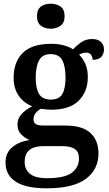

<svg xmlns="http://www.w3.org/2000/svg" viewBox="-20 -786 592 1043"><path d="M234 237Q121 237 65.5 201Q10 165 10 97Q10 43 48 12.5Q86 -18 141 -25Q117 -35 96 -55Q75 -75 75 -110Q75 -141 95.5 -164.5Q116 -188 155 -209Q109 -226 81.5 -266Q54 -306 54 -363Q54 -450 104 -499Q154 -548 258 -548Q296 -548 327 -539.5Q358 -531 377 -518Q395 -538 420.5 -556Q446 -574 481 -574Q513 -574 529 -557.5Q545 -541 545 -518Q545 -495 531 -478Q517 -461 483 -461Q483 -478 474 -489Q465 -500 449 -500Q437 -500 427.5 -497Q418 -494 410 -489Q430 -469 443.5 -439.5Q457 -410 457 -367Q457 -289 408 -239.5Q359 -190 258 -190Q247 -190 230 -191.5Q213 -193 203 -195Q187 -188 174.5 -173Q162 -158 162 -138Q162 -121 174 -112.5Q186 -104 217 -104H333Q429 -104 472 -63Q515 -22 515 47Q515 135 446 186Q377 237 234 237ZM256 -245Q302 -245 319 -276Q336 -307 336 -365Q336 -425 318.5 -458.5Q301 -492 255 -492Q210 -492 192 -457.5Q174 -423 174 -364Q174 -307 192 -276Q210 -245 256 -245ZM236 182Q331 182 370 152.5Q409 123 409 75Q409 39 386.5 23.5Q364 8 320 8H211Q188 8 165.5 15Q143 22 128.5 40.5Q114 59 114 94Q114 134 142.5 158Q171 182 236 182ZM256 -630Q224 -630 202.5 -646Q181 -662 181 -698Q181 -735 202.5 -750.5Q224 -766 256 -766Q286 -766 308.5 -750.5Q331 -735 331 -698Q331 -662 308.5 -646Q286 -630 256 -630Z"/></svg>

Font: Noto Serif Malayalam SemiBold
Style: Regular
Weight: 600
Designer: Indian type Foundry, Jelle Bosma, Monotype Design Team
Foundry: Monotype Imaging Inc.
Version: Version 2.104; ttfautohint (v1.8.4.7-5d5b)